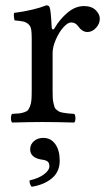

<svg xmlns="http://www.w3.org/2000/svg" viewBox="-20 -462 412 727"><path d="M179.2 -261.2V-120.1Q179.2 -104 179.7 -92.8Q180.2 -81.5 182.4 -72Q184.6 -62.5 186.5 -56.6Q188.5 -50.8 194.3 -46.1Q200.2 -41.5 204.3 -39.3Q208.5 -37.1 219.2 -35.2Q230 -33.2 237.5 -32.5Q245.1 -31.7 261.2 -30.8Q265.6 -26.4 265.6 -14.4Q265.6 -2.4 261.2 2Q190.9 0 140.1 0Q96.2 0 25.9 2Q21.5 -2.4 21.5 -14.4Q21.5 -26.4 25.9 -30.8Q44.4 -31.7 53.2 -32.7Q62 -33.7 72.3 -37.1Q82.5 -40.5 86.4 -45.7Q90.3 -50.8 94.2 -61Q98.1 -71.3 99.1 -85Q100.1 -98.6 100.1 -120.1V-316.9Q100.1 -339.4 97.9 -351.3Q95.7 -363.3 87.4 -370.6Q79.1 -377.9 68.6 -380.4Q58.1 -382.8 35.2 -384.8Q33.7 -389.6 32.7 -398.9Q31.7 -408.2 33.2 -413.1Q107.9 -422.9 155.8 -441.9Q165 -441.9 168 -434.1Q172.4 -424.8 175.8 -357.9Q175.8 -353 179.2 -350.8Q182.6 -348.6 187 -356Q207 -390.1 236.3 -414.6Q265.6 -439 297.9 -439Q326.7 -439 342.3 -423.6Q357.9 -408.2 357.9 -391.1Q357.9 -372.1 343.5 -356.4Q329.1 -340.8 311 -340.8Q291 -340.8 274.9 -363.8Q265.6 -377 249 -377Q236.3 -377 219.7 -358.2Q203.1 -339.4 191.2 -311.8Q179.2 -284.2 179.2 -261.2ZM144 60.1Q172.4 60.1 189.2 83.5Q206.1 106.9 206.1 146Q206.1 188.5 176.5 213.1Q147 237.8 100.1 245.1Q91.8 236.8 91.8 221.2Q126.5 213.4 146.7 198Q167 182.6 167 168Q167 154.3 159.4 148.9Q151.9 143.6 136.2 142.1Q94.2 134.8 94.2 103Q94.2 85 108.4 72.5Q122.6 60.1 144 60.1Z"/></svg>

Font: Common Serif
Style: Regular
Weight: 400
Designer: Philipp H. Poll, Khaled Hosny
Foundry: Stefan Peev, Context Ltd.
Version: Version 1.026